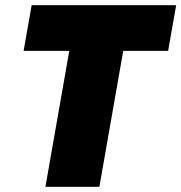

<svg xmlns="http://www.w3.org/2000/svg" viewBox="-20 -720 699 740"><path d="M155 0H363L455 -524H628L659 -700H102L71 -524H247Z"/></svg>

Font: Fixel Display Black
Style: Italic
Weight: 900
Italic angle: -10°
Designer: AlfaBravo + MacPaw
Foundry: Kyrylo Tkachov, Marchela Mozhyna, Serhii Makarenko, Maria Weinstein, Zakhar Kryvoshyya
Version: Version 1.210;Glyphs 3.2 (3217)